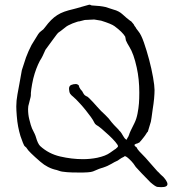

<svg xmlns="http://www.w3.org/2000/svg" viewBox="-20 -725 771 811"><path d="M558.6 -101.6V-100.6Q558.6 -96.7 568.4 -85.9Q592.8 -60.5 594.7 -58.6Q594.7 -58.6 615.2 -35.2Q640.6 -5.9 644.5 -2Q649.4 2 658.2 11.7Q664.1 17.6 670.9 23.4Q713.9 72.3 644.5 64.5Q636.7 63.5 615.2 44.9Q610.4 40 578.1 6.8Q556.6 -15.6 553.7 -19.5Q543 -36.1 535.2 -43.9Q513.7 -66.4 506.8 -65.4Q505.9 -65.4 502.9 -62.5L493.2 -57.6Q491.2 -56.6 484.4 -51.8Q479.5 -48.8 477.5 -46.9Q461.9 -40 451.2 -33.2Q429.7 -21.5 424.8 -20.5Q418 -18.6 398.4 -11.7Q385.7 -6.8 373 -1Q365.2 2 350.1 2.9Q335 3.9 327.1 3.9Q306.6 3.9 284.7 3.4Q262.7 2.9 243.2 0Q236.3 -1 231.4 -2.9Q226.6 -4.9 219.7 -6.8Q181.6 -14.6 150.4 -42Q100.6 -85 93.8 -97.7Q91.8 -101.6 88.4 -104Q85 -106.4 82 -110.4Q79.1 -114.3 66.4 -150.4Q60.5 -169.9 56.6 -190.4Q52.7 -210.9 50.8 -235.8Q48.8 -260.7 48.8 -275.4Q48.8 -299.8 53.7 -326.2L62.5 -374Q72.3 -425.8 72.3 -428.7Q80.1 -453.1 89.8 -482.4Q99.6 -508.8 113.3 -535.2Q118.2 -543 141.6 -581.1Q146.5 -588.9 156.2 -595.7Q163.1 -599.6 169.9 -609.4Q183.6 -627.9 195.8 -640.1Q208 -652.3 221.7 -661.1Q235.4 -669.9 252 -675.8Q268.6 -681.6 290 -686.5Q294.9 -687.5 304.7 -690.4Q314.5 -693.4 325.2 -696.3Q335 -699.2 345.7 -702.1Q358.4 -706.1 360.4 -705.1Q363.3 -703.1 367.2 -702.1Q405.3 -700.2 425.8 -695.3L459 -684.6Q482.4 -678.7 498 -664.1Q513.7 -649.4 529.3 -637.7Q532.2 -635.7 534.2 -634.8L544.9 -622.1Q546.9 -617.2 549.3 -614.3Q551.8 -611.3 553.7 -608.4Q555.7 -603.5 558.6 -600.6Q561.5 -597.7 564.5 -592.8Q576.2 -579.1 587.9 -545.4Q599.6 -511.7 609.9 -473.1Q620.1 -434.6 626.5 -398.4Q632.8 -362.3 632.8 -344.7Q632.8 -330.1 630.9 -308.6Q628.9 -287.1 625 -263.7Q619.1 -218.8 617.2 -210.9L604.5 -168.9Q601.6 -167 597.7 -160.2Q593.8 -153.3 585.9 -143.6Q580.1 -135.7 575.7 -130.9Q571.3 -126 569.3 -124Q568.4 -122.1 566.9 -122.1Q565.4 -122.1 563.5 -121.1Q561.5 -119.1 560.1 -119.1Q558.6 -119.1 556.6 -118.2Q554.7 -117.2 553.7 -117.2Q552.7 -117.2 551.8 -116.2L548.8 -114.3Q548.8 -113.3 548.3 -113.3Q547.9 -113.3 547.9 -112.3Q547.9 -110.4 551.8 -106.4Q556.6 -101.6 557.6 -101.6ZM337.9 -640.6 315.4 -634.8Q311.5 -635.7 286.1 -626Q264.6 -617.2 255.9 -609.4Q231.4 -589.8 227.5 -587.9Q223.6 -585.9 204.1 -558.6L171.9 -514.6Q157.2 -481.4 155.3 -479.5Q148.4 -469.7 140.6 -452.1Q132.8 -434.6 126.5 -414.6Q120.1 -394.5 115.7 -370.1Q111.3 -345.7 110.4 -332Q110.4 -327.1 110.4 -323.2Q110.4 -319.3 109.4 -315.4Q107.4 -308.6 106 -302.2Q104.5 -295.9 102.5 -288.1Q98.6 -277.3 98.6 -264.6Q98.6 -241.2 103.5 -221.7Q110.4 -193.4 115.2 -182.6Q129.9 -154.3 131.8 -145.5Q139.6 -118.2 149.4 -108.4Q185.5 -75.2 234.4 -64Q283.2 -52.7 330.1 -52.7Q361.3 -52.7 390.6 -58.6Q426.8 -66.4 445.3 -80.1Q463.9 -93.8 464.8 -93.8Q468.8 -95.7 470.7 -98.1Q472.7 -100.6 475.6 -102.5Q478.5 -105.5 478.5 -107.4Q478.5 -112.3 467.3 -125.5Q456.1 -138.7 440.4 -153.3Q424.8 -168 409.7 -180.7Q394.5 -193.4 386.7 -197.3Q380.9 -201.2 377.9 -208Q374 -216.8 363.8 -231Q353.5 -245.1 341.8 -259.8Q330.1 -274.4 318.4 -287.1Q306.6 -299.8 300.8 -305.7Q298.8 -307.6 295.4 -310.5Q292 -313.5 289.1 -316.4Q286.1 -318.4 282.2 -322.3Q278.3 -326.2 276.4 -329.1Q274.4 -332 272.9 -338.4Q271.5 -344.7 271.5 -349.6Q271.5 -362.3 280.8 -366.2Q290 -370.1 300.8 -370.1Q303.7 -370.1 308.6 -367.7Q313.5 -365.2 313.5 -361.3V-360.4L314.5 -359.4V-357.4L318.4 -350.6Q321.3 -345.7 323.7 -343.8Q326.2 -341.8 327.1 -339.8Q328.1 -336.9 332.5 -330.1Q336.9 -323.2 338.9 -322.3Q342.8 -319.3 349.6 -316.4L357.4 -309.6Q374 -293 390.1 -274.4Q406.2 -255.9 424.8 -239.3Q439.5 -225.6 451.2 -209Q458 -200.2 480.5 -177.7Q481.4 -176.8 482.9 -174.3Q484.4 -171.9 488.3 -168.9Q493.2 -163.1 498 -154.3Q504.9 -142.6 507.8 -139.6L512.7 -135.7L513.7 -133.8Q515.6 -136.7 516.6 -138.7Q517.6 -140.6 518.6 -142.6Q520.5 -144.5 522 -147.9Q523.4 -151.4 525.4 -156.2Q527.3 -165 547.9 -205.1Q556.6 -222.7 561 -245.6Q565.4 -268.6 566.9 -288.1Q568.4 -307.6 568.4 -334Q568.4 -390.6 557.6 -439.5Q544.9 -498 526.4 -527.3Q516.6 -543 511.7 -554.7Q510.7 -557.6 510.3 -563Q509.8 -568.4 508.8 -570.3Q497.1 -589.8 463.9 -614.3Q451.2 -624 407.2 -637.7Q403.3 -638.7 377.9 -642.6Q374 -642.6 337.9 -640.6Z"/></svg>

Font: ToneOZ-YinPZ-Tsuipita-TC
Style: Regular
Weight: 400
Designer: ÂÆ£ÂøóÂáåJeffrey Xuan(jeffreyx@gmail.com, ToneOZ.com) ÈòøÂù§(cjkFonts)
Foundry: ToneOZ
Version: Version 0.24071